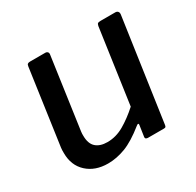

<svg xmlns="http://www.w3.org/2000/svg" viewBox="-123 -667 830 814"><g transform="rotate(-30 291.5 -260.0)"><path d="M187 10Q124 10 85 -26Q46 -62 46 -122Q46 -129 46 -135.5Q46 -142 47 -148L99 -515Q100 -524 104 -527Q108 -530 116 -530H190Q198 -530 202 -525Q206 -520 204 -511L155 -165Q154 -160 154 -154.5Q154 -149 154 -145Q154 -106 174 -88Q194 -70 230 -70Q272 -70 311 -92.5Q350 -115 390 -151L442 -516Q444 -525 447.5 -527.5Q451 -530 461 -530H533Q541 -530 545.5 -525Q550 -520 549 -511L477 -11Q476 -5 474 -2.5Q472 0 465 0H387Q382 0 378 -2.5Q374 -5 375 -12L383 -66Q384 -71 381 -72Q378 -73 372 -68Q316 -23 272.5 -6.5Q229 10 187 10Z"/></g></svg>

Font: Libre Franklin Medium
Style: Italic
Weight: 500
Italic angle: -8°
Designer: Pablo Impallari, Rodrigo Fuenzalida, Nhung Nguyen
Foundry: Impallari Type
Version: Version 3.000